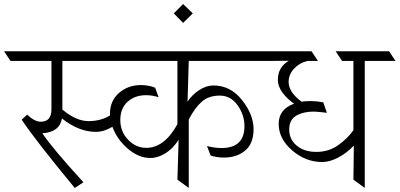

<svg xmlns="http://www.w3.org/2000/svg" viewBox="-72 -928 1973 948"><path d="M804 -627H236V-387Q304 -330 365 -330Q426 -330 471 -358V-367Q471 -430 515.5 -469Q560 -508 624 -508Q661 -508 694 -495L711 -448Q681 -458 649 -458Q594 -458 558 -425.5Q522 -393 522 -335.5Q522 -278 560.5 -238Q599 -198 650 -198Q740 -198 804 -315ZM982 -506Q1066 -506 1123 -434Q1180 -362 1180 -290.5Q1180 -219 1138.5 -184.5Q1097 -150 1034 -150Q999 -150 968 -160L950 -207Q990 -197 1021 -197Q1135 -197 1135 -305Q1135 -361 1101 -408.5Q1067 -456 1013 -456Q959 -456 924.5 -426Q890 -396 860 -338V0L804 -41L810 -238Q783 -195 745.5 -171.5Q708 -148 670 -148Q613 -148 559.5 -193.5Q506 -239 483 -302Q442 -277 401 -277Q317 -277 234 -343Q222 -275 137 -270Q187 -195 340 -28L297 0Q100 -239 35 -337L62 -362Q99 -327 129 -327Q182 -327 182 -388V-627H-20L-52 -675H1247L1279 -627H860L854 -426Q875 -459 910.5 -482.5Q946 -506 982 -506Z M786 -862 832 -908 880 -862 832 -815Z M1729 -627V0L1673 -41L1675 -209Q1641 -173 1598.5 -150.5Q1556 -128 1519 -128Q1437 -128 1370.5 -185.5Q1304 -243 1304 -316Q1304 -389 1380 -416Q1348 -438 1324 -469Q1300 -500 1300 -535Q1300 -596 1354 -628L1230 -627H1207L1175 -675H1466L1498 -627H1445Q1405 -617 1379 -588Q1353 -559 1353 -523Q1354 -472 1417 -426Q1435 -429 1462 -429Q1489 -429 1524 -423L1542 -371Q1494 -377 1477 -377Q1426 -377 1391 -357Q1356 -337 1356 -288.5Q1356 -240 1393 -209Q1430 -178 1490.5 -178Q1551 -178 1597.5 -211Q1644 -244 1673 -285V-627H1617L1585 -675H1849L1881 -627Z"/></svg>

Font: Halant Light
Style: Regular
Weight: 300
Designer: Hitesh Malaviya (Devanagari), Satya Rajpurohit (Latin)
Foundry: Indian Type Foundry
Version: Version 1.101;PS 1.0;hotconv 1.0.78;makeotf.lib2.5.61930; tt